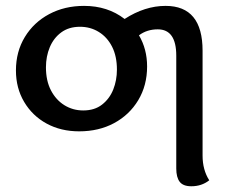

<svg xmlns="http://www.w3.org/2000/svg" viewBox="-20 -444 790 659"><path d="M265.6 -64.9Q304.7 -64.9 330.3 -85Q356 -105 368.7 -136.7Q381.3 -168.5 381.3 -205.1Q381.3 -251 364.7 -283.7Q348.1 -316.4 319.3 -334.2Q290.5 -352.1 254.4 -352.1Q216.3 -352.1 190.2 -332.8Q164.1 -313.5 150.9 -282Q137.7 -250.5 137.7 -212.9Q137.7 -167 154.8 -134Q171.9 -101.1 200.9 -83Q230 -64.9 265.6 -64.9ZM636.7 195.3Q608.4 195.3 596.7 179.9Q585 164.6 585 134.3V-252.9Q585 -343.3 521.5 -343.3Q484.4 -343.3 457 -322.8Q484.9 -275.4 484.9 -215.8Q484.9 -150.9 454.6 -100.3Q424.3 -49.8 371.8 -21.5Q319.3 6.8 251.5 6.8Q189 6.8 140.1 -19.8Q91.3 -46.4 63 -94Q34.7 -141.6 34.7 -202.1Q34.7 -266.6 65.2 -316.9Q95.7 -367.2 148.7 -395.5Q201.7 -423.8 268.6 -423.8Q349.6 -423.8 407.7 -378.9Q477.1 -423.8 548.3 -423.8Q675.3 -423.8 675.3 -270V89.8Q675.3 139.2 698.2 174.8Q672.4 195.3 636.7 195.3Z"/></svg>

Font: Bainsley
Style: Regular
Weight: 400
Designer: Paul James MIller
Foundry: High-Logic / Made with FontCreator
Version: Version 1.411;March 28, 2021;FontCreator 13.0.0.2683 64-bit